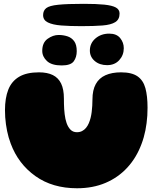

<svg xmlns="http://www.w3.org/2000/svg" viewBox="-20 -961 840 1002"><path d="M382 21.5Q254 21.5 164.8 -42Q75.5 -105.5 36 -211.5Q30 -227.5 25.2 -244Q20.5 -260.5 17 -277.5Q13.5 -294.5 11 -312.5Q8.5 -330.5 7.2 -349Q6 -367.5 6 -386.5Q6 -449 23.2 -493Q40.5 -537 79.5 -560.2Q118.5 -583.5 183.5 -583.5Q227 -583.5 255.8 -569.2Q284.5 -555 299 -525Q313.5 -495 313.5 -447Q313.5 -433 313.8 -418.8Q314 -404.5 315 -391Q316 -377.5 317.5 -364.8Q319 -352 321.5 -340.5Q324 -329 327.5 -319Q335 -297.5 348 -284.2Q361 -271 381.5 -271Q396.5 -271 408.2 -277Q420 -283 428.8 -293.5Q437.5 -304 443.5 -318Q449 -331 452.8 -345.8Q456.5 -360.5 458.5 -376.5Q460.5 -392.5 461.5 -409.2Q462.5 -426 462.5 -442Q462.5 -491 479.8 -522.2Q497 -553.5 530.5 -568.5Q564 -583.5 611.5 -583.5Q667.5 -583.5 697.5 -562.8Q727.5 -542 738.8 -501Q750 -460 750 -399Q750 -378 748.8 -358Q747.5 -338 745 -318.5Q742.5 -299 738.8 -280.5Q735 -262 730 -244.2Q725 -226.5 718.5 -209.5Q692 -138 644.2 -86.2Q596.5 -34.5 530.5 -6.5Q464.5 21.5 382 21.5ZM302 -619.5Q249.5 -619.5 225 -642.5Q200.5 -665.5 200.5 -695.5Q200.5 -738.5 228.5 -758.5Q256.5 -778.5 286 -778.5Q310 -778.5 331.8 -771.5Q353.5 -764.5 367 -746.2Q380.5 -728 380.5 -694Q380.5 -662.5 364.8 -641Q349 -619.5 302 -619.5ZM539 -621Q499.5 -621 474.2 -642.8Q449 -664.5 449 -697Q449 -735.5 478.2 -760.5Q507.5 -785.5 550 -785.5Q588.5 -785.5 607.2 -762.2Q626 -739 626 -709.5Q626 -673 602.2 -647Q578.5 -621 539 -621ZM404.5 -824.5Q345 -824.5 300 -828Q255 -831.5 230 -843.8Q205 -856 205 -882Q205 -906 221.5 -918.8Q238 -931.5 283.8 -936.2Q329.5 -941 417.5 -941Q483.5 -941 524.5 -936.8Q565.5 -932.5 584.8 -921.8Q604 -911 604 -890.5Q604 -859.5 581.5 -845.5Q559 -831.5 514.8 -828Q470.5 -824.5 404.5 -824.5Z"/></svg>

Font: Gluten Black
Style: Regular
Weight: 900
Designer: Tyler Finck
Foundry: Etcetera Type Company
Version: Version 1.300